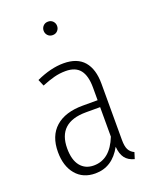

<svg xmlns="http://www.w3.org/2000/svg" viewBox="-141 -821 724 911"><g transform="rotate(-20 220.5 -366.0)"><path d="M389 -21 379 11Q348 3 332.5 -17.5Q317 -38 314 -75Q267 11 181 11Q119 11 83.5 -31.5Q48 -74 48 -145Q48 -226 96.5 -269Q145 -312 234 -312H309V-376Q309 -435 286 -464.5Q263 -494 213 -494Q183 -494 154.5 -486.5Q126 -479 92 -465L78 -498Q152 -532 216 -532Q285 -532 319 -492.5Q353 -453 353 -379V-96Q353 -63 361.5 -46.5Q370 -30 389 -21ZM309 -128V-277H238Q95 -277 95 -146Q95 -88 119.5 -57.5Q144 -27 187 -27Q269 -27 309 -128ZM249 -709Q249 -695 239.5 -685Q230 -675 215 -675Q200 -675 190.5 -685Q181 -695 181 -709Q181 -723 190.5 -733Q200 -743 215 -743Q230 -743 239.5 -733Q249 -723 249 -709Z"/></g></svg>

Font: Fira Sans Extra Condensed ExtraLight
Style: Regular
Weight: 275
Width: 1
Designer: Carrois Corporate & Edenspiekermann AG
Foundry: Carrois Corporate GbR & Edenspiekermann AG
Version: Version 4.203